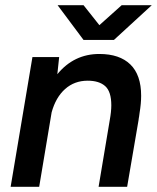

<svg xmlns="http://www.w3.org/2000/svg" viewBox="-20 -720 605 740"><path d="M105 -500H208L201 -434Q265 -512 363 -512Q441 -512 482.5 -471.5Q524 -431 524 -351Q524 -321 518 -285L516 -270L515 -265L514 -257L470 0H360L403 -257Q409 -290 409 -314Q409 -367 385.5 -388Q362 -409 318 -409Q267 -409 231 -377Q195 -345 179 -287L131 0H21ZM202 -700H302L363 -623L449 -700H565L419 -566H302Z"/></svg>

Font: Oak Sans Semibold
Style: Italic
Weight: 600
Italic angle: -9.49998°
Foundry: Erik Kennedy, Walven
Version: Version 1.000